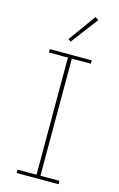

<svg xmlns="http://www.w3.org/2000/svg" viewBox="-139 -988 649 1045"><g transform="rotate(15 186.0 -465.5)"><path d="M282 -919 263 -931 152 -777 167 -767ZM304 0V-19H197V-679H304V-698H68V-679H175V-19H68V0Z"/></g></svg>

Font: IBM Plex Devanagari Thin
Style: Regular
Weight: 100
Designer: Mike Abbink, Paul van der Laan, Pieter van Rosmalen, Erin McLaughlin
Foundry: Bold Monday
Version: Version 1.0